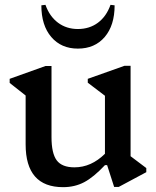

<svg xmlns="http://www.w3.org/2000/svg" viewBox="-20 -761 645 794"><path d="M241 13Q86 13 86 -164V-366L20 -418V-435L168 -488H193V-194Q193 -127 214.5 -98Q236 -69 288 -69Q357 -69 414 -125V-365L343 -419V-435L495 -489H520V-115L585 -66V-49L471 12H452L423 -78H414Q367 -28 328 -7.5Q289 13 241 13ZM302 -560Q233 -560 192 -608Q151 -656 151 -739L168 -741Q185 -693 220 -667Q255 -641 302 -641Q350 -641 385 -667Q420 -693 437 -741L454 -739Q454 -656 413 -608Q372 -560 302 -560Z"/></svg>

Font: Platypi
Style: Regular
Weight: 400
Designer: David Sargent
Foundry: Bolt Cutter Type
Version: Version 1.200; ttfautohint (v1.8.4.7-5d5b)